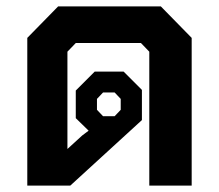

<svg xmlns="http://www.w3.org/2000/svg" viewBox="-20 -578 682 598"><path d="M577 -460V0H445V-417L419 -444H216L190 -417V-114L236 -156L256 -171L216 -210V-296L275 -355H365L422 -298V-204L199 0H65V-460L161 -558H481ZM282 -236 301 -216H337L356 -236V-270L337 -290H301L282 -270Z"/></svg>

Font: Chakra Petch
Style: Bold
Weight: 700
Designer: Katatrad Aksorn Co.,Ltd.
Foundry: Cadson Demak Co.,Ltd.
Version: Version 1.000; ttfautohint (v1.6)